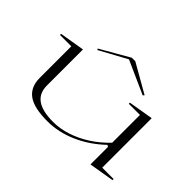

<svg xmlns="http://www.w3.org/2000/svg" viewBox="-128 -1019 1339 1339"><g transform="rotate(45 541.5 -350.0)"><path d="M427 15Q294 15 234.5 -28.5Q175 -72 175 -162V-473H63V-484L248 -515V-160Q248 -84 300 -47Q352 -10 458 -10Q526 -10 595 -32.5Q664 -55 729.5 -97Q795 -139 852 -199V-473H742V-484L926 -515V-27H1038V-16L852 15V-158L839 -165Q748 -78 641 -31.5Q534 15 427 15ZM322 -583 316 -592 530 -715H564L778 -593L769 -583L524 -693Z"/></g></svg>

Font: Kalnia Expanded ExtraLight
Style: Regular
Weight: 250
Width: 7
Designer: Frida Medrano
Foundry: Frida Medrano
Version: Version 1.105